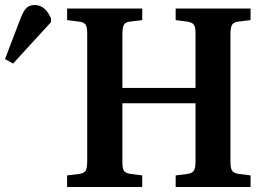

<svg xmlns="http://www.w3.org/2000/svg" viewBox="-213 -744 1071 764"><path d="M54 0V-46L103 -52Q122 -55 128 -65Q134 -75 134 -104V-611Q134 -636 127.5 -646Q121 -656 101 -658L54 -664V-710H353V-664L304 -658Q286 -656 280 -645.5Q274 -635 274 -607V-394H565V-611Q565 -636 558.5 -645.5Q552 -655 532 -658L486 -664V-710H784V-664L735 -658Q717 -656 710.5 -645.5Q704 -635 704 -608V-100Q704 -75 710.5 -65Q717 -55 737 -52L784 -46V0H486V-46L534 -52Q552 -55 558.5 -65Q565 -75 565 -104V-333H274V-100Q274 -73 280.5 -64Q287 -55 306 -52L353 -46V0ZM-161 -491 -193 -509 -130 -674Q-119 -702 -107 -713Q-95 -724 -75 -724Q-33 -724 -10 -671V-656Z"/></svg>

Font: Literata 36pt SemiBold
Style: Regular
Weight: 600
Designer: Latin by Veronika Burian and Jose Scaglione. Greek by Irene Vlachou. Cyrillic by Vera Evstafieva.
Foundry: TypeTogether
Version: Version 3.002